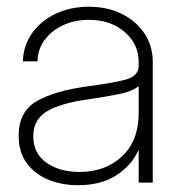

<svg xmlns="http://www.w3.org/2000/svg" viewBox="-20 -544 540 572"><path d="M212.4 7.8Q165 7.8 125 -8.3Q85 -24.4 60.3 -57.1Q35.6 -89.8 35.6 -140.1Q35.6 -211.4 89.4 -242.7Q143.1 -273.9 246.6 -287.6Q317.4 -296.9 355.2 -307.1Q393.1 -317.4 393.1 -348.6V-359.4Q393.1 -413.1 351.1 -449Q309.1 -484.9 244.6 -484.9Q201.7 -484.9 167.2 -468.5Q132.8 -452.1 112.5 -424.3Q92.3 -396.5 91.8 -361.3H48.3Q49.3 -407.7 75.2 -444.6Q101.1 -481.4 145 -502.7Q189 -523.9 244.6 -523.9Q299.8 -523.9 342.8 -502.7Q385.7 -481.4 410.4 -444.3Q435.1 -407.2 435.1 -359.4V0H393.1V-95.2H391.6Q372.1 -51.3 326.4 -21.7Q280.8 7.8 212.4 7.8ZM216.3 -31.7Q293.9 -31.7 343.5 -78.1Q393.1 -124.5 393.1 -207.5V-287.6Q375.5 -272.5 338.9 -264.6Q302.2 -256.8 245.6 -248.5Q160.6 -236.8 119.9 -212.4Q79.1 -188 79.1 -138.2Q79.1 -86.4 118.7 -59.1Q158.2 -31.7 216.3 -31.7Z"/></svg>

Font: Inter Display ExtraLight
Style: Regular
Weight: 200
Designer: Rasmus Andersson
Foundry: rsms
Version: Version 4.000;git-a52131595